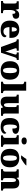

<svg xmlns="http://www.w3.org/2000/svg" viewBox="2462 -3279 827 5791"><g transform="rotate(90 2875.5 -383.5)"><path d="M10 0V-61H15Q38 -61 53.5 -66Q69 -71 77.5 -86.5Q86 -102 86 -133V-407Q86 -437 79.5 -451.5Q73 -466 59 -470.5Q45 -475 23 -475H19V-536H252L273 -443H278Q295 -482 317 -505.5Q339 -529 368 -539Q397 -549 436 -549Q495 -549 520.5 -520.5Q546 -492 546 -450Q546 -394 505 -370Q464 -346 397 -346Q397 -387 389.5 -410Q382 -433 354 -433Q336 -433 322.5 -420Q309 -407 300 -384.5Q291 -362 286 -334.5Q281 -307 281 -278V-128Q281 -99 288.5 -84.5Q296 -70 310 -65.5Q324 -61 342 -61H377V0Z M881 10Q739 10 670.5 -62.5Q602 -135 602 -266Q602 -407 672 -479Q742 -551 869 -551Q987 -551 1054.5 -489.5Q1122 -428 1122 -309V-254H798Q800 -160 833.5 -117Q867 -74 931 -74Q982 -74 1012.5 -100Q1043 -126 1059 -166Q1078 -161 1090.5 -148Q1103 -135 1103 -115Q1103 -85 1081 -56Q1059 -27 1010.5 -8.5Q962 10 881 10ZM931 -325Q931 -399 917.5 -438.5Q904 -478 874 -478Q842 -478 821 -439Q800 -400 800 -325Z M1241 -431Q1234 -449 1225.5 -458.5Q1217 -468 1203 -471.5Q1189 -475 1166 -475V-536H1510V-475H1475Q1453 -475 1444 -468Q1435 -461 1435 -447Q1435 -436 1438 -425.5Q1441 -415 1444 -406L1508 -217Q1515 -199 1519.5 -183.5Q1524 -168 1528 -154Q1532 -140 1534 -124Q1538 -143 1542.5 -160.5Q1547 -178 1551 -191L1615 -397Q1620 -411 1622.5 -422.5Q1625 -434 1625 -448Q1625 -458 1616 -466.5Q1607 -475 1584 -475H1563V-536H1787V-475H1761Q1749 -475 1739.5 -469Q1730 -463 1721.5 -448Q1713 -433 1704 -406L1569 0H1397Z M2103 10Q1974 10 1900 -60Q1826 -130 1826 -271Q1826 -412 1897 -481.5Q1968 -551 2106 -551Q2235 -551 2309 -481.5Q2383 -412 2383 -271Q2383 -130 2312 -60Q2241 10 2103 10ZM2105 -61Q2135 -61 2153 -85Q2171 -109 2178.5 -156Q2186 -203 2186 -271Q2186 -375 2167.5 -427Q2149 -479 2104 -479Q2059 -479 2041.5 -427Q2024 -375 2024 -271Q2024 -168 2042 -114.5Q2060 -61 2105 -61Z M2445 0V-61H2456Q2475 -61 2489 -67.5Q2503 -74 2511 -89.5Q2519 -105 2519 -131V-643Q2519 -668 2506.5 -679.5Q2494 -691 2479 -695Q2464 -699 2456 -699H2445V-760H2714V-131Q2714 -105 2722 -89.5Q2730 -74 2744.5 -67.5Q2759 -61 2777 -61H2788V0Z M3065 10Q2973 10 2934 -39.5Q2895 -89 2895 -189V-402Q2895 -431 2892 -446.5Q2889 -462 2877.5 -468.5Q2866 -475 2840 -475H2836V-536H3090V-234Q3090 -192 3095 -159.5Q3100 -127 3111.5 -108.5Q3123 -90 3144 -90Q3168 -90 3182.5 -107.5Q3197 -125 3203.5 -157.5Q3210 -190 3210 -235V-417Q3210 -444 3203.5 -456.5Q3197 -469 3185 -472Q3173 -475 3156 -475H3152V-536H3404V-121Q3404 -93 3410.5 -80Q3417 -67 3430 -64Q3443 -61 3460 -61H3472V0H3243L3215 -64H3210Q3188 -30 3153 -10Q3118 10 3065 10Z M3803 10Q3724 10 3665 -15Q3606 -40 3573 -100.5Q3540 -161 3540 -267Q3540 -376 3575 -437.5Q3610 -499 3669 -525Q3728 -551 3801 -551Q3883 -551 3930 -535Q3977 -519 3997 -494.5Q4017 -470 4017 -444Q4017 -424 4006 -400Q3995 -376 3961 -359.5Q3927 -343 3858 -343Q3858 -380 3853.5 -411.5Q3849 -443 3838 -462.5Q3827 -482 3808 -482Q3786 -482 3770 -463Q3754 -444 3745 -397.5Q3736 -351 3736 -268Q3736 -203 3746 -159.5Q3756 -116 3777 -94Q3798 -72 3831 -72Q3887 -72 3927.5 -98Q3968 -124 3985 -161Q4001 -153 4007.5 -138.5Q4014 -124 4014 -110Q4014 -84 3992.5 -56Q3971 -28 3925 -9Q3879 10 3803 10Z M4064 0V-61H4076Q4095 -61 4109 -68Q4123 -75 4131 -91Q4139 -107 4139 -135V-409Q4139 -434 4130.5 -448Q4122 -462 4108 -468.5Q4094 -475 4076 -475H4057V-536H4333V-131Q4333 -105 4341 -89.5Q4349 -74 4363.5 -67.5Q4378 -61 4396 -61H4407V0ZM4231 -619Q4186 -619 4155.5 -639.5Q4125 -660 4125 -698Q4125 -739 4155.5 -758Q4186 -777 4231 -777Q4274 -777 4306 -758Q4338 -739 4338 -698Q4338 -660 4306 -639.5Q4274 -619 4231 -619Z M4746 10Q4617 10 4543 -60Q4469 -130 4469 -271Q4469 -412 4540 -481.5Q4611 -551 4749 -551Q4878 -551 4952 -481.5Q5026 -412 5026 -271Q5026 -130 4955 -60Q4884 10 4746 10ZM4748 -61Q4778 -61 4796 -85Q4814 -109 4821.5 -156Q4829 -203 4829 -271Q4829 -375 4810.5 -427Q4792 -479 4747 -479Q4702 -479 4684.5 -427Q4667 -375 4667 -271Q4667 -168 4685 -114.5Q4703 -61 4748 -61ZM4671 -619Q4686 -638 4706 -664Q4726 -690 4745.5 -717Q4765 -744 4775 -766H4969V-756Q4960 -743 4936.5 -723Q4913 -703 4882 -681Q4851 -659 4819 -639.5Q4787 -620 4761 -606H4671Z M5082 0V-61H5086Q5109 -61 5124 -65.5Q5139 -70 5147 -84.5Q5155 -99 5155 -128V-412Q5155 -439 5148 -452.5Q5141 -466 5127 -470.5Q5113 -475 5091 -475H5087V-536H5333L5346 -472H5351Q5364 -493 5382 -511Q5400 -529 5429 -540Q5458 -551 5502 -551Q5582 -551 5623 -506Q5664 -461 5664 -360V-131Q5664 -101 5669.5 -86Q5675 -71 5688 -66Q5701 -61 5723 -61H5727V0H5470V-317Q5470 -381 5459 -416Q5448 -451 5416 -451Q5391 -451 5376.5 -430Q5362 -409 5356 -375Q5350 -341 5350 -301V-125Q5350 -98 5356.5 -84.5Q5363 -71 5377 -66Q5391 -61 5413 -61H5417V0Z"/></g></svg>

Font: Noto Serif Kannada Black
Style: Regular
Weight: 900
Version: Version 2.003